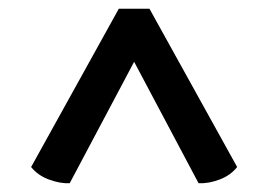

<svg xmlns="http://www.w3.org/2000/svg" viewBox="-20 -755 612 438"><path d="M321 -735 521 -374Q506 -355 481 -345.5Q456 -336 433 -337L286 -614L139 -337Q117 -336 91.5 -345.5Q66 -355 51 -374L251 -735Z"/></svg>

Font: Langar
Style: Regular
Weight: 400
Designer: Alessia Mazzarella
Foundry: Typeland
Version: Version 1.001; ttfautohint (v1.8.3)